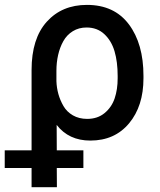

<svg xmlns="http://www.w3.org/2000/svg" viewBox="-64 -573 662 796"><path d="M66.9 203.1V123.5H-44.4V50.3H66.9V-282.7Q66.9 -413.1 129.9 -482.9Q192.9 -552.7 296.4 -552.7Q409.7 -552.7 470.2 -472.2Q530.8 -391.6 530.8 -258.3V-248.5Q530.8 -133.3 471.2 -61.8Q411.6 9.8 310.5 9.8Q221.2 9.8 170.9 -55.2L171.4 50.3H281.7V123.5H171.4L171.9 203.1ZM169.9 -236.3Q170.9 -209 178 -183.3Q185.1 -157.7 199 -133.5Q212.9 -109.4 238.3 -94.7Q263.7 -80.1 297.4 -80.1Q340.3 -80.1 369.6 -104.2Q398.9 -128.4 411.4 -165.3Q423.8 -202.1 423.8 -248.5V-258.3Q423.8 -316.4 410.9 -360.4Q397.9 -404.3 368.4 -431.6Q338.9 -459 294.9 -459Q262.7 -459 237.8 -443.6Q212.9 -428.2 198.5 -402.3Q184.1 -376.5 177 -345.2Q169.9 -314 169.9 -279.3Z"/></svg>

Font: Interop Med
Style: Regular
Weight: 500
Designer: Rasmus Andersson, Google, Jang Haemin
Foundry: jhaemin
Version: Version 1.007